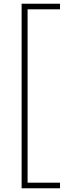

<svg xmlns="http://www.w3.org/2000/svg" viewBox="-20 -758 414 1030"><path d="M96 252V-738H302V-708H128V222H302V252Z"/></svg>

Font: Celebes Thin
Style: Regular
Weight: 250
Designer: Anugrah Pasau
Foundry: Lafontype
Version: Version 1.000; ttfautohint (v1.8.4)